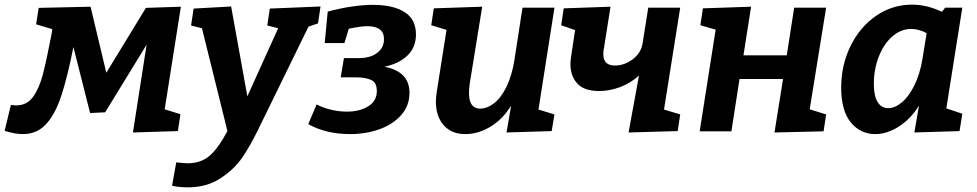

<svg xmlns="http://www.w3.org/2000/svg" viewBox="-60 -567 4218 829"><path d="M721 -538 651 -95 719 -74 708 -1 514 5 573 -374 394 -82 329 -79 257 -364Q231 -233 204.5 -153Q178 -73 138.5 -30.5Q99 12 39 12Q5 12 -40 -2L-13 -114Q3 -112 11 -112Q56 -112 82.5 -148.5Q109 -185 124.5 -243.5Q140 -302 162 -417L166 -441L96 -462L107 -533L331 -538L399 -253L570 -533Z M1324 -539 1313 -466 1272 -452 1052 -2Q1019 65 985.5 114Q952 163 892.5 202.5Q833 242 750 242Q715 242 683 235L701 134Q737 138 749 138Q807 138 844.5 106Q882 74 922 -1L812 -445L765 -457L776 -530L938 -539L1008 -151L1141 -445L1094 -457L1105 -530Z M1708 -166Q1708 -111 1672.5 -70.5Q1637 -30 1578.5 -9Q1520 12 1451 12Q1348 12 1271 -31L1307 -116Q1336 -101 1370.5 -93Q1405 -85 1438 -85Q1493 -85 1530 -108Q1567 -131 1567 -174Q1567 -212 1541 -222.5Q1515 -233 1480 -233H1411L1425 -316H1487Q1539 -316 1568.5 -338.5Q1598 -361 1598 -398Q1598 -454 1525 -454Q1499 -454 1446 -443L1427 -381H1342L1355 -517Q1465 -546 1551 -546Q1637 -546 1686.5 -515Q1736 -484 1736 -418Q1736 -363 1699.5 -327.5Q1663 -292 1600 -279Q1655 -268 1681.5 -240Q1708 -212 1708 -166Z M2334 -534 2265 -94 2334 -73 2322 -1 2127 5 2147 -111Q2109 -50 2056 -19Q2003 12 1949 12Q1890 12 1856 -26Q1822 -64 1822 -129Q1822 -142 1826 -172L1868 -438L1802 -458L1813 -531L2022 -538L1968 -205Q1965 -184 1965 -165Q1965 -98 2013 -98Q2043 -98 2073 -121Q2103 -144 2126.5 -191.5Q2150 -239 2161 -307L2196 -534Z M2877 -534 2807 -94 2877 -73 2866 -1 2654 5 2699 -241Q2663 -208 2617.5 -191Q2572 -174 2527 -174Q2462 -174 2432.5 -206.5Q2403 -239 2403 -290Q2403 -299 2405 -317L2423 -437L2363 -458L2374 -531L2576 -538L2548 -361Q2547 -357 2546 -350Q2545 -343 2545 -333Q2545 -284 2595 -284Q2636 -284 2672.5 -311.5Q2709 -339 2715 -383L2739 -534Z M3369 -534H3507L3436 -95L3507 -73L3496 0L3284 5L3321 -226H3133L3098 0H2961L3030 -439L2964 -458L2975 -531L3183 -538L3150 -328H3337Z M4095 -534 4026 -99 4095 -76 4083 -1 3888 5 3908 -111Q3871 -52 3820 -20Q3769 12 3719 12Q3655 12 3613.5 -38.5Q3572 -89 3572 -189Q3572 -286 3612.5 -368.5Q3653 -451 3723 -499Q3793 -547 3878 -547Q3942 -547 4007 -516L4021 -534ZM3923 -313 3941 -424Q3907 -442 3875 -442Q3829 -442 3792 -409Q3755 -376 3734 -321.5Q3713 -267 3713 -205Q3713 -152 3729.5 -126Q3746 -100 3775 -100Q3804 -100 3834 -125Q3864 -150 3888 -198.5Q3912 -247 3923 -313Z"/></svg>

Font: Bitter Pro
Style: Bold Italic
Weight: 700
Italic angle: -9°
Designer: Sol Matas, and Bitter project Authors
Foundry: Sol Matas
Version: Version 1.010